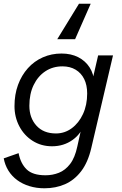

<svg xmlns="http://www.w3.org/2000/svg" viewBox="-26 -798 659 1033"><path d="M213 215Q170 215 132.5 203.5Q95 192 66.5 171Q38 150 19.5 120.5Q1 91 -6 54L74 26Q85 82 117.5 113.5Q150 145 219 145Q257 145 291 131.5Q325 118 351 84.5Q377 51 390 -10L415 -123L428 -135Q413 -80 365 -45.5Q317 -11 254 -11Q196 -11 150 -40Q104 -69 78 -118.5Q52 -168 52 -227Q52 -290 71 -341.5Q90 -393 124 -431Q158 -469 204.5 -489.5Q251 -510 305 -510Q356 -510 394.5 -490.5Q433 -471 456 -435.5Q479 -400 481 -352L466 -344L502 -500H582L465 -1Q447 76 410.5 123.5Q374 171 324 193Q274 215 213 215ZM275 -80Q322 -80 360 -108Q398 -136 420.5 -184.5Q443 -233 443 -295Q443 -340 427 -372.5Q411 -405 381 -423Q351 -441 310 -441Q258 -441 218 -414.5Q178 -388 155 -340.5Q132 -293 132 -229Q132 -164 170 -122Q208 -80 275 -80ZM462 -778 378 -587H282L399 -778Z"/></svg>

Font: Work Sans
Style: Italic
Weight: 400
Italic angle: -13°
Designer: Wei Huang
Foundry: Wei Huang
Version: Version 2.012